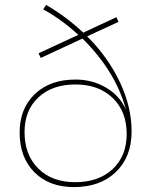

<svg xmlns="http://www.w3.org/2000/svg" viewBox="-20 -762 606 782"><path d="M335 -614Q421 -528 468.5 -427Q516 -326 516 -227Q516 -123 452 -61.5Q388 0 281 0Q180 0 120 -60.5Q60 -121 60 -222Q60 -320 122 -379Q184 -438 287 -438Q357 -438 413 -404.5Q469 -371 493 -315Q452 -470 316 -605L146 -526L137 -545L299 -620Q232 -682 156 -724L168 -742Q253 -692 319 -629L454 -692L463 -673ZM286 -20Q382 -20 439 -73.5Q496 -127 496 -216Q496 -308 439 -363Q382 -418 287 -418Q193 -418 136.5 -365.5Q80 -313 80 -224Q80 -131 136 -75.5Q192 -20 286 -20Z"/></svg>

Font: Montserrat arm Thin
Style: Regular
Weight: 250
Designer: Julieta Ulanovsky
Foundry: Julieta Ulanovsky
Version: Version 6.000;PS 006.000;hotconv 1.0.88;makeotf.lib2.5.64775